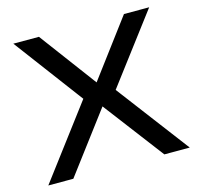

<svg xmlns="http://www.w3.org/2000/svg" viewBox="-103 -816 967 927"><g transform="rotate(-15 380.5 -352.5)"><path d="M27 0 314 -381V-340L41 -705H169L382 -419H380L594 -705H720L445 -341V-382L734 0H607L377 -303H380L152 0Z"/></g></svg>

Font: Nunito Sans 7pt SemiExpanded Medium
Style: Regular
Weight: 500
Width: 6
Designer: Vernon Adams
Foundry: Vernon Adams
Version: Version 3.101;gftools[0.9.27]